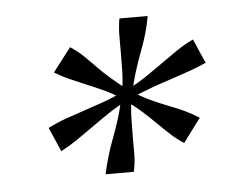

<svg xmlns="http://www.w3.org/2000/svg" viewBox="-34 -748 449 379"><g transform="rotate(-5 190.5 -558.0)"><path d="M77 -615Q92 -606 106.5 -599.5Q121 -593 137 -586.5Q153 -580 171.5 -571.5Q190 -563 210 -550L223 -566Q203 -581 188 -594Q173 -607 161.5 -619Q150 -631 138.5 -642Q127 -653 113 -662ZM78 -459Q95 -468 110.5 -478.5Q126 -489 142 -500.5Q158 -512 176.5 -524.5Q195 -537 220 -550L213 -567Q188 -555 166.5 -547.5Q145 -540 127 -534Q109 -528 92 -522Q75 -516 57 -507ZM217 -406Q221 -424 221 -440.5Q221 -457 221 -474.5Q221 -492 221.5 -512.5Q222 -533 226 -558L206 -559Q201 -533 194.5 -512.5Q188 -492 181.5 -475Q175 -458 170 -441Q165 -424 161 -406ZM215 -710Q212 -692 212 -675.5Q212 -659 212 -642Q212 -625 211.5 -604.5Q211 -584 207 -559L227 -558Q232 -583 238.5 -603.5Q245 -624 251.5 -641Q258 -658 263 -675Q268 -692 271 -710ZM321 -454 356 -501Q342 -510 327 -517Q312 -524 296 -530Q280 -536 262 -544.5Q244 -553 223 -566L210 -549Q230 -535 244.5 -522Q259 -509 271 -497Q283 -485 295 -474Q307 -463 321 -454ZM377 -608 356 -656Q339 -648 323.5 -637.5Q308 -627 292 -615.5Q276 -604 257.5 -591.5Q239 -579 214 -566L220 -549Q246 -561 267 -568.5Q288 -576 306.5 -582Q325 -588 342 -594Q359 -600 377 -608Z"/></g></svg>

Font: Roboto Serif 120pt Expanded Light
Style: Italic
Weight: 300
Width: 7
Italic angle: -10°
Designer: Greg Gazdowicz
Foundry: Commercial Type
Version: Version 1.008